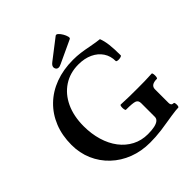

<svg xmlns="http://www.w3.org/2000/svg" viewBox="-232 -1006 1169 1169"><g transform="rotate(-45 352.0 -421.5)"><path d="M385 13Q310 13 246.5 -11.5Q183 -36 135.5 -81Q88 -126 62 -186Q36 -246 36 -316Q36 -397 62.5 -463Q89 -529 138.5 -577Q188 -625 256.5 -650.5Q325 -676 409 -676Q442 -676 472.5 -672Q503 -668 537 -661Q566 -656 583 -653Q600 -650 614 -649Q625 -621 629.5 -583.5Q634 -546 634 -490Q634 -485 623 -482Q612 -479 601 -480Q590 -481 588 -486Q588 -530 566 -563Q544 -596 504.5 -614.5Q465 -633 412 -633Q340 -633 285 -597Q230 -561 199.5 -496Q169 -431 169 -344Q169 -278 186 -221Q203 -164 235 -122Q267 -80 312 -56.5Q357 -33 412 -33Q446 -33 469 -38Q492 -43 504 -53Q516 -63 516 -78V-196Q516 -219 498.5 -226Q481 -233 422 -233Q418 -233 416 -244Q414 -255 415.5 -266.5Q417 -278 422 -278Q458 -276 494 -275.5Q530 -275 565 -275Q596 -275 626.5 -275.5Q657 -276 688 -278Q693 -278 694.5 -266.5Q696 -255 694.5 -244Q693 -233 688 -233Q635 -233 635 -196V-78Q635 -56 656 -56Q661 -56 662.5 -46Q664 -36 662.5 -26.5Q661 -17 656 -17Q648 -17 632.5 -15.5Q617 -14 594.5 -10.5Q572 -7 541 -2Q512 3 485 6.5Q458 10 433 11.5Q408 13 385 13ZM315 -704Q298 -704 293 -721.5Q288 -739 311 -756L438 -854Q446 -860 456.5 -850.5Q467 -841 476 -825.5Q485 -810 488.5 -796Q492 -782 484 -779L338 -711Q331 -708 325.5 -706Q320 -704 315 -704Z"/></g></svg>

Font: Junicode VF
Style: Regular
Weight: 400
Designer: Peter S. Baker
Version: Version 2.213